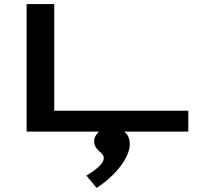

<svg xmlns="http://www.w3.org/2000/svg" viewBox="-20 -643 1040 938"><path d="M110 0H464C449 13 440 30 440 48C440 93 487 99 487 130C487 153 458 181 402 215L452 275C541 218 614 129 614 61C614 35 605 14 587 0H900V-102H245V-623H110Z"/></svg>

Font: Inconsolata UltraExpanded
Style: Bold
Weight: 700
Width: 9
Monospace: yes
Designer: Raph Levien, Cyreal, Brenton Simpson
Foundry: Raph Levien, Cyreal, Google
Version: Version 3.100